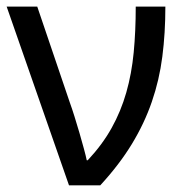

<svg xmlns="http://www.w3.org/2000/svg" viewBox="-20 -556 557 576"><path d="M0 -536.1H91.8L189.9 -247.1Q195.8 -231 203.4 -206.8Q210.9 -182.6 218.3 -157.5Q225.6 -132.3 231.7 -109.9Q237.8 -87.4 240.2 -75.2H243.2Q287.1 -122.1 314.9 -172.1Q342.8 -222.2 358.9 -278.6Q375 -335 381.1 -398.7Q387.2 -462.4 387.2 -536.1H476.1Q476.1 -456.5 467 -386.2Q458 -315.9 435.5 -250.7Q413.1 -185.5 375.5 -123.8Q337.9 -62 280.8 0H187Z"/></svg>

Font: Droid Sans
Style: Regular
Weight: 400
Foundry: Ascender Corporation
Version: Version 1.00 build 114